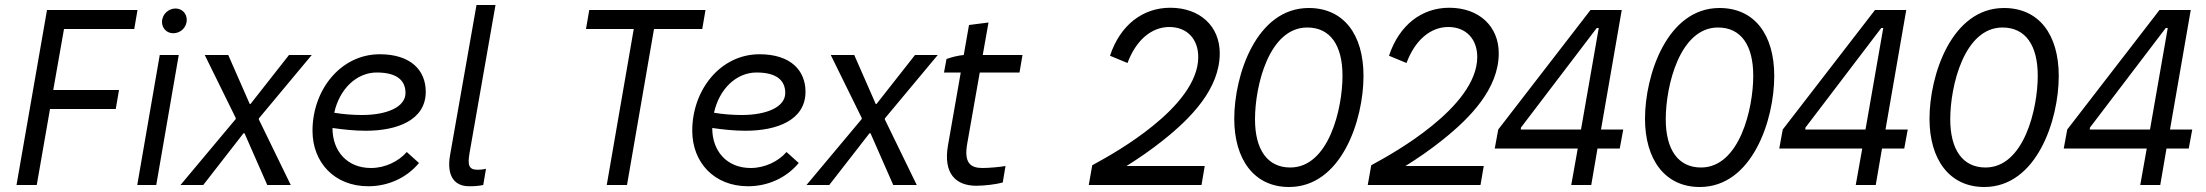

<svg xmlns="http://www.w3.org/2000/svg" viewBox="-20 -740 8822 768"><path d="M127 0 180 -304H443L456 -380H193L236 -624H517L530 -700H168L46 0Z M529 0H605L695 -520H619ZM673 -607C701 -607 727 -629 727 -661C727 -686 708 -706 682 -706C654 -706 628 -683 628 -652C628 -627 647 -607 673 -607Z M702 0H793L954 -207H958L1049 0H1143L1015 -263L1016 -267L1227 -520H1136L982 -324H979L893 -520H799L923 -268V-264Z M1453 5C1531 5 1605 -27 1656 -88L1607 -132C1575 -95 1521 -68 1464 -68C1368 -68 1310 -136 1310 -227V-228C1353 -222 1398 -217 1443 -217C1570 -217 1683 -260 1683 -373C1683 -458 1624 -523 1499 -523C1343 -523 1230 -381 1230 -217C1230 -90 1318 5 1453 5ZM1317 -289C1338 -385 1407 -450 1487 -450C1572 -450 1602 -415 1602 -368C1602 -312 1528 -280 1428 -280C1392 -280 1353 -283 1317 -289Z M1857 5C1878 5 1893 4 1913 0L1924 -65C1912 -62 1901 -61 1890 -61C1855 -61 1850 -80 1858 -127L1962 -720H1886L1780 -118C1767 -42 1793 5 1857 5Z M2407 0H2488L2596 -624H2789L2802 -700H2337L2324 -624H2515Z M2972 5C3050 5 3124 -27 3175 -88L3126 -132C3094 -95 3040 -68 2983 -68C2887 -68 2829 -136 2829 -227V-228C2872 -222 2917 -217 2962 -217C3089 -217 3202 -260 3202 -373C3202 -458 3143 -523 3018 -523C2862 -523 2749 -381 2749 -217C2749 -90 2837 5 2972 5ZM2836 -289C2857 -385 2926 -450 3006 -450C3091 -450 3121 -415 3121 -368C3121 -312 3047 -280 2947 -280C2911 -280 2872 -283 2836 -289Z M3206 0H3297L3458 -207H3462L3553 0H3647L3519 -263L3520 -267L3731 -520H3640L3486 -324H3483L3397 -520H3303L3427 -268V-264Z M3885 3C3919 3 3966 -3 3991 -10L4002 -76C3981 -72 3935 -68 3910 -68C3862 -68 3835 -88 3849 -166L3899 -450H4058L4070 -520H3911L3934 -650L3856 -640L3835 -520C3812 -518 3785 -511 3766 -504L3756 -450H3823L3772 -159C3752 -45 3804 3 3885 3Z M4349 -79 4335 0H4786L4799 -76H4486C4537 -108 4585 -141 4635 -181C4744 -268 4859 -385 4859 -527C4859 -635 4780 -709 4661 -709C4552 -709 4461 -641 4420 -517L4490 -488C4525 -582 4588 -632 4657 -632C4729 -632 4773 -583 4773 -512C4773 -411 4686 -313 4592 -237C4506 -167 4410 -112 4349 -79Z M5136 8C5346 8 5434 -260 5434 -436C5434 -603 5354 -708 5215 -708C5005 -708 4917 -439 4917 -265C4917 -103 4996 8 5136 8ZM5141 -70C5050 -70 5000 -141 5000 -263C5000 -397 5056 -630 5209 -630C5301 -630 5350 -559 5350 -437C5350 -305 5295 -70 5141 -70Z M5465 -79 5451 0H5902L5915 -76H5602C5653 -108 5701 -141 5751 -181C5860 -268 5975 -385 5975 -527C5975 -635 5896 -709 5777 -709C5668 -709 5577 -641 5536 -517L5606 -488C5641 -582 5704 -632 5773 -632C5845 -632 5889 -583 5889 -512C5889 -411 5802 -313 5708 -237C5622 -167 5526 -112 5465 -79Z M6345 0 6370 -146H6459L6473 -222H6384L6467 -700H6342L5973 -222L5959 -146H6291L6265 0ZM6063 -222 6064 -230 6367 -628H6375L6304 -222Z M6779 8C6989 8 7077 -260 7077 -436C7077 -603 6997 -708 6858 -708C6648 -708 6560 -439 6560 -265C6560 -103 6639 8 6779 8ZM6784 -70C6693 -70 6643 -141 6643 -263C6643 -397 6699 -630 6852 -630C6944 -630 6993 -559 6993 -437C6993 -305 6938 -70 6784 -70Z M7483 0 7508 -146H7597L7611 -222H7522L7605 -700H7480L7111 -222L7097 -146H7429L7403 0ZM7201 -222 7202 -230 7505 -628H7513L7442 -222Z M7917 8C8127 8 8215 -260 8215 -436C8215 -603 8135 -708 7996 -708C7786 -708 7698 -439 7698 -265C7698 -103 7777 8 7917 8ZM7922 -70C7831 -70 7781 -141 7781 -263C7781 -397 7837 -630 7990 -630C8082 -630 8131 -559 8131 -437C8131 -305 8076 -70 7922 -70Z M8621 0 8646 -146H8735L8749 -222H8660L8743 -700H8618L8249 -222L8235 -146H8567L8541 0ZM8339 -222 8340 -230 8643 -628H8651L8580 -222Z"/></svg>

Font: Fixel Text 20240404
Style: Italic
Weight: 400
Width: 4
Italic angle: -10°
Designer: AlfaBravo + MacPaw
Foundry: Kyrylo Tkachov, Marchela Mozhyna, Serhii Makarenko, Maria Weinstein, Zakhar Kryvoshyya
Version: Version 1.211;Glyphs 3.2 (3225)